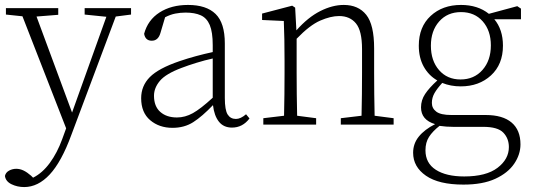

<svg xmlns="http://www.w3.org/2000/svg" viewBox="-31 -505 2161 778"><path d="M312 -446V-472H500V-446L438 -438L258 42Q218 151 170.5 202Q123 253 67 253Q39 253 15.5 241.5Q-8 230 -11 208Q-8 194 5.5 186.5Q19 179 35 179Q50 179 64.5 186Q79 193 95 207L103 215Q141 196 171 155Q201 114 221 59L237 15L60 -439L-7 -446V-472H205V-445L117 -438L261 -49L400 -437Z M909 12Q875 12 856 -12Q837 -36 832 -79Q788 -33 752 -10Q716 13 668 13Q614 13 577.5 -18Q541 -49 541 -107Q541 -157 576 -192.5Q611 -228 696 -257Q728 -268 763 -277.5Q798 -287 831 -294V-322Q831 -375 819 -403.5Q807 -432 782.5 -443Q758 -454 721 -454Q700 -454 679.5 -450Q659 -446 638 -435L619 -371Q610 -340 584 -340Q558 -340 553 -368Q568 -424 615.5 -454.5Q663 -485 731 -485Q805 -485 842.5 -448.5Q880 -412 880 -329V-108Q880 -59 891.5 -41Q903 -23 925 -23Q944 -23 966 -42L980 -25Q952 12 909 12ZM593 -117Q593 -74 618.5 -51.5Q644 -29 686 -29Q719 -29 750.5 -46.5Q782 -64 831 -109V-268Q799 -261 765 -250.5Q731 -240 705 -230Q641 -206 617 -177.5Q593 -149 593 -117Z M1036 0V-26L1120 -36Q1121 -74 1121.5 -123.5Q1122 -173 1122 -210V-258Q1122 -351 1119 -420L1031 -424V-450L1153 -482L1165 -474L1170 -382Q1217 -435 1266.5 -460Q1316 -485 1362 -485Q1421 -485 1453 -445Q1485 -405 1485 -309V-210Q1485 -173 1485.5 -123.5Q1486 -74 1487 -36L1564 -26V0H1350V-26L1434 -36Q1435 -74 1435.5 -123.5Q1436 -173 1436 -210V-306Q1436 -380 1411.5 -410Q1387 -440 1343 -440Q1309 -440 1266.5 -421.5Q1224 -403 1171 -348V-210Q1171 -173 1171.5 -123.5Q1172 -74 1173 -36L1250 -26V0Z M1835 -183Q1890 -183 1924 -221.5Q1958 -260 1958 -321Q1958 -381 1925 -418.5Q1892 -456 1837 -456Q1782 -456 1748.5 -418Q1715 -380 1715 -320Q1715 -259 1748 -221Q1781 -183 1835 -183ZM1836 -155Q1795 -155 1761 -169Q1740 -146 1729.5 -127.5Q1719 -109 1719 -88Q1719 -66 1737 -52.5Q1755 -39 1798 -39H1937Q2006 -39 2042 -8.5Q2078 22 2078 80Q2078 121 2052.5 158.5Q2027 196 1976 219.5Q1925 243 1847 243Q1747 243 1695 207Q1643 171 1643 114Q1643 77 1666 48.5Q1689 20 1732 -2Q1675 -19 1675 -70Q1675 -99 1691.5 -124Q1708 -149 1741 -179Q1706 -199 1686 -235Q1666 -271 1666 -320Q1666 -396 1714 -440.5Q1762 -485 1837 -485Q1905 -485 1950 -449L2065 -480L2080 -470V-427H1972Q1989 -407 1998 -380Q2007 -353 2007 -320Q2007 -244 1958.5 -199.5Q1910 -155 1836 -155ZM1693 104Q1693 156 1735 183Q1777 210 1850 210Q1939 210 1985 175Q2031 140 2031 91Q2031 56 2008.5 32.5Q1986 9 1927 9H1805Q1792 9 1777.5 8Q1763 7 1750 5Q1722 27 1707.5 49.5Q1693 72 1693 104Z"/></svg>

Font: Source Serif Pro Light
Style: Regular
Weight: 300
Designer: Frank Grießhammer
Foundry: Adobe Systems Incorporated
Version: Version 3.001;hotconv 1.0.111;makeotfexe 2.5.65597